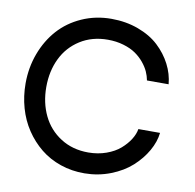

<svg xmlns="http://www.w3.org/2000/svg" viewBox="-84 -846 957 942"><g transform="rotate(10 394.5 -375.0)"><path d="M397 9.8Q334 10.3 277.3 -9Q220.7 -28.3 177 -63.7Q133.3 -99.1 101.3 -147Q69.3 -194.8 52.7 -253.2Q36.1 -311.5 36.1 -375Q36.1 -454.1 62.5 -524.7Q88.9 -595.2 135.5 -647.2Q182.1 -699.2 250 -729.5Q317.9 -759.8 397 -759.8Q469.7 -759.8 531.5 -736.8Q593.3 -713.9 634 -675.8Q674.8 -637.7 699.2 -590.3Q723.6 -543 728 -492.2H620.1Q616.2 -513.7 606.7 -534.9Q597.2 -556.2 578.9 -578.4Q560.5 -600.6 536.1 -617.4Q511.7 -634.3 475.6 -645Q439.5 -655.8 397 -655.8Q318.8 -655.8 259.5 -618.2Q200.2 -580.6 169.7 -517.3Q139.2 -454.1 139.2 -375Q139.2 -296.9 169.7 -233.4Q200.2 -169.9 259.5 -132.1Q318.8 -94.2 397 -94.2Q445.3 -94.2 486.8 -109.1Q528.3 -124 555.4 -147.7Q582.5 -171.4 599.1 -197.8Q615.7 -224.1 620.1 -250H728Q723.1 -205.1 697.3 -159.7Q671.4 -114.3 629.6 -76.4Q587.9 -38.6 526.6 -14.6Q465.3 9.3 397 9.8Z"/></g></svg>

Font: Oakes Grotesk Medium
Style: Regular
Weight: 500
Designer: Samuel Oakes
Foundry: Samuel Oakes
Version: Version 1.000;PS 001.000;hotconv 1.0.88;makeotf.lib2.5.64775